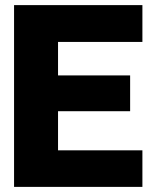

<svg xmlns="http://www.w3.org/2000/svg" viewBox="-20 -731 607 751"><path d="M35 0H537V-143H207V-296H489V-436H207V-567H537V-711H35Z"/></svg>

Font: Asimov Pro
Style: Ult
Weight: 900
Designer: Google
Version: Version 2.000980; 2014